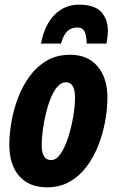

<svg xmlns="http://www.w3.org/2000/svg" viewBox="-20 -794 500 824"><path d="M182 10Q105 10 62.5 -38.5Q20 -87 20 -173Q20 -216 28.5 -267.5Q37 -319 56 -370.5Q75 -422 105.5 -464.5Q136 -507 179.5 -533Q223 -559 281 -559Q356 -559 398.5 -509.5Q441 -460 441 -375Q441 -327 431.5 -274.5Q422 -222 402.5 -171.5Q383 -121 352.5 -80Q322 -39 279.5 -14.5Q237 10 182 10ZM199 -107Q222 -107 241 -135.5Q260 -164 273.5 -207Q287 -250 294.5 -295.5Q302 -341 302 -375Q302 -441 263 -441Q243 -441 226.5 -422Q210 -403 197.5 -372Q185 -341 176.5 -305Q168 -269 163.5 -234Q159 -199 159 -172Q159 -107 199 -107ZM156 -607Q171 -687 214 -730.5Q257 -774 319 -774Q386 -774 414.5 -742.5Q443 -711 443 -662Q443 -649 441 -635Q439 -621 437 -607H352Q352 -637 344 -656.5Q336 -676 311 -676Q286 -676 269 -660Q252 -644 242 -607Z"/></svg>

Font: Noto Sans ExtraCondensed ExtraBold
Style: Italic
Weight: 800
Width: 2
Italic angle: -12°
Designer: Monotype Design Team
Foundry: Monotype Imaging Inc.
Version: Version 2.013; ttfautohint (v1.8.4.7-5d5b)